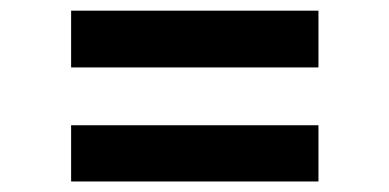

<svg xmlns="http://www.w3.org/2000/svg" viewBox="-20 -451 739 365"><path d="M115.2 -430.7H585.4V-322.8H115.2ZM115.2 -212.9H585.4V-106H115.2Z"/></svg>

Font: Selawik Semibold
Style: Regular
Weight: 600
Designer: Aaron Bell
Foundry: Microsoft Corporation
Version: Version 1.01